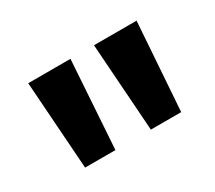

<svg xmlns="http://www.w3.org/2000/svg" viewBox="-64 -829 547 488"><g transform="rotate(-30 209.5 -585.0)"><path d="M175 -714H51L69 -456H158ZM369 -714H244L262 -456H351Z"/></g></svg>

Font: Noto Sans Georgian ExtraCondensed SemiBold
Style: Regular
Weight: 600
Width: 2
Designer: Monotype Design Team, Akaki Razmadze
Foundry: Google LLC
Version: Version 2.005